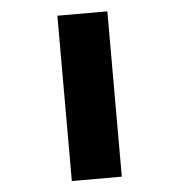

<svg xmlns="http://www.w3.org/2000/svg" viewBox="-44 -573 572 614"><g transform="rotate(-5 242.0 -265.5)"><path d="M162.3 0V-530.7H322.7V0Z"/></g></svg>

Font: Lexend Peta
Style: Regular
Weight: 400
Designer: Bonnie Shaver-Troup, Thomas Jockin
Foundry: Lexend
Version: Version 1.007